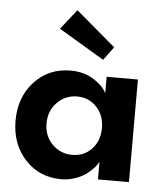

<svg xmlns="http://www.w3.org/2000/svg" viewBox="-50 -708 652 765"><g transform="rotate(5 276.0 -326.0)"><path d="M348 -476.5 166 -585 229 -664.5 387.5 -530ZM369 0V-72Q365.5 -62 354.2 -48.8Q343 -35.5 325 -21.5Q307 -7.5 279.8 2.2Q252.5 12 223 12Q135 12 78.2 -49.8Q21.5 -111.5 21.5 -205Q21.5 -299 78.5 -360.8Q135.5 -422.5 223 -422.5Q278 -422.5 317.5 -396.5Q357 -370.5 368 -344V-410.5H493V0ZM145.5 -205Q145.5 -154 178.5 -121.2Q211.5 -88.5 257.5 -88.5Q305.5 -88.5 336.2 -121.2Q367 -154 367 -205Q367 -256 336 -289Q305 -322 257.5 -322Q211.5 -322 178.5 -288.8Q145.5 -255.5 145.5 -205Z"/></g></svg>

Font: League Spartan SemiBold
Style: Regular
Weight: 600
Foundry: The League of Moveable Type
Version: Version 2.002